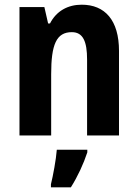

<svg xmlns="http://www.w3.org/2000/svg" viewBox="-20 -577 588 818"><path d="M328 -557C269 -557 220 -530 193 -477H185L169 -547H63V0H198V-261C198 -387 220 -440 286 -440C334 -440 351 -400 351 -323V0H487V-360C487 -491 427 -557 328 -557ZM352 72V61H222C219 102 206 172 197 208V221H282C311 175 336 121 352 72Z"/></svg>

Font: Noto Sans Devanagari Condensed
Style: Bold
Weight: 700
Width: 3
Designer: Jelle Bosma - Monotype Design Team
Foundry: Monotype Imaging Inc.
Version: Version 2.004